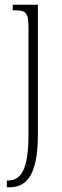

<svg xmlns="http://www.w3.org/2000/svg" viewBox="-20 -556 262 816"><path d="M9 240H19C87 240 141 198 141 16V-536H34V-512H44C91 -512 101 -502 101 -437V18C101 167 68 211 14 211H9Z"/></svg>

Font: Noto Serif Devanagari ExtraCondensed ExtraLight
Style: Regular
Weight: 200
Width: 2
Designer: Universal Thirst, Indian Type Foundry and the Monotype Design Team
Foundry: Monotype Imaging Inc.
Version: Version 2.004